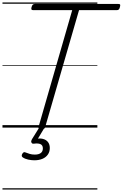

<svg xmlns="http://www.w3.org/2000/svg" viewBox="-20 -1030 991 1550"><path d="M313 14Q286 14 291 -5L563 -948H248Q237 -948 234 -954Q231 -960 235 -973Q239 -987 245 -992.5Q251 -998 262 -998H936Q948 -998 950 -992Q952 -986 948 -973Q945 -959 939 -953.5Q933 -948 922 -948H618L345 -5Q343 5 335.5 9.5Q328 14 313 14ZM257 264Q234 264 208 258.5Q182 253 163 240Q155 234 155.5 226Q156 218 161 210Q167 201 173 199Q179 197 187 201Q202 207 220 212.5Q238 218 261 218Q292 218 309 205.5Q326 193 326 168Q326 143 307.5 134Q289 125 253 130Q245 131 241 128.5Q237 126 234 121Q231 114 232 108.5Q233 103 238 94L299 -4H342L275 108L260 94Q298 84 325.5 91Q353 98 367.5 117Q382 136 382 165Q382 195 366.5 217.5Q351 240 323 252Q295 264 257 264ZM0 490H766V500H0ZM0 -20H766V0H0ZM0 -505H766V-500H0ZM0 -1010H766V-1000H0Z"/></svg>

Font: Playwrite TZ Guides
Style: Regular
Weight: 400
Designer: Veronika Burian, José Scaglione
Foundry: TypeTogether
Version: Version 1.003